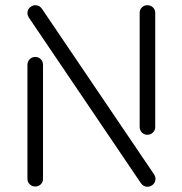

<svg xmlns="http://www.w3.org/2000/svg" viewBox="-20 -690 703 741"><path d="M523.9 17.1 90.8 -623Q85.9 -631.3 85.9 -639.2Q85.9 -655.8 100.1 -665Q108.4 -669.9 116.2 -669.9Q132.8 -669.9 142.1 -655.8L575.2 -16.1Q580.1 -7.8 580.1 0Q580.1 16.6 565.9 25.9Q557.6 30.8 549.8 30.8Q533.2 30.8 523.9 17.1ZM519 -200.2V-640.1Q519 -652.8 527.6 -661.4Q536.1 -669.9 548.8 -669.9Q561.5 -669.9 570.3 -661.4Q579.1 -652.8 579.1 -640.1V-200.2Q579.1 -187.5 570.3 -178.7Q561.5 -169.9 548.8 -169.9Q536.1 -169.9 527.6 -178.7Q519 -187.5 519 -200.2ZM85.9 0V-439.9Q85.9 -452.6 94.7 -461.4Q103.5 -470.2 116.2 -470.2Q128.9 -470.2 137.5 -461.4Q146 -452.6 146 -439.9V0Q146 12.7 137.5 21.2Q128.9 29.8 116.2 29.8Q103.5 29.8 94.7 21.2Q85.9 12.7 85.9 0Z"/></svg>

Font: Beon
Style: Regular
Weight: 400
Designer: BSozoo
Foundry: BSozoo
Version: Version 1.001;PS 001.001;hotconv 1.0.70;makeotf.lib2.5.58329